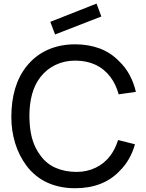

<svg xmlns="http://www.w3.org/2000/svg" viewBox="-20 -1006 794 1042"><path d="M279 -819 253 -887.5 504 -986.5 530 -916.5ZM712.5 -223Q688 -135.5 628 -77Q539.5 15.5 387.5 15.5Q304.5 15.5 238 -14.5Q171.5 -44.5 125 -105Q83 -161 62.2 -229.2Q41.5 -297.5 41.5 -370Q41.5 -542.5 124 -646Q171 -705 238.2 -735.2Q305.5 -765.5 387.5 -765.5Q461 -765.5 521.5 -742.8Q582 -720 627 -673Q693.5 -609.5 717.5 -507.5L624 -494Q609.5 -548 579 -588.5Q511.5 -677 387.5 -677Q330.5 -677 281.8 -654Q233 -631 200 -588.5Q139.5 -511.5 139.5 -375Q140 -342 143.2 -312.8Q146.5 -283.5 153.5 -257.2Q160.5 -231 172 -207Q183.5 -183 200 -161.5Q233 -116 283.5 -94.5Q334 -73 396 -73Q452 -73 499.5 -96Q547 -119 579 -161.5Q605 -196.5 621 -246Z"/></svg>

Font: Russisch Sans Medium
Style: Regular
Weight: 500
Width: 4
Designer: Michael Sharanda (font) & Cristiano Sobral (main changes)
Foundry: Michael Sharanda
Version: Version 2.00;September 8, 2020;FontCreator 13.0.0.2681 64-bi